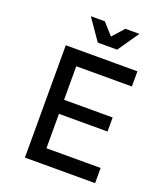

<svg xmlns="http://www.w3.org/2000/svg" viewBox="-181 -1163 1112 1285"><g transform="rotate(20 375.0 -520.0)"><path d="M150 -800H660V-692H264V-453H610V-353H264V-108H650V0H150ZM483 -890H345L241 -1040H341L447 -921H381L487 -1040H587Z"/></g></svg>

Font: Martian Mono VF sWd Rg
Style: Regular
Weight: 400
Width: 6
Monospace: yes
Designer: Roman Shamin
Foundry: Evil Martians
Version: Version 1.100